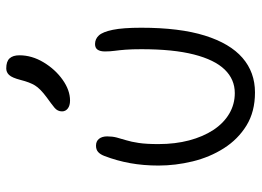

<svg xmlns="http://www.w3.org/2000/svg" viewBox="-128 -678 816 599"><g transform="rotate(-90 279.5 -378.0)"><path d="M291 10Q231 10 188 -16.5Q145 -43 117 -87Q89 -131 76 -184.5Q63 -238 63 -291Q63 -338 70.5 -379.5Q78 -421 93 -460Q98 -473 105.5 -479.5Q113 -486 125 -486Q139 -486 146.5 -476.5Q154 -467 154 -451Q154 -435 150.5 -421.5Q147 -408 142 -392Q137 -376 133.5 -352.5Q130 -329 130 -291Q130 -239 141.5 -195.5Q153 -152 174 -120Q195 -88 224.5 -70.5Q254 -53 289 -53Q332 -53 362.5 -84.5Q393 -116 409.5 -180.5Q426 -245 426 -344Q426 -374 424.5 -393.5Q423 -413 421 -427.5Q419 -442 419 -458Q419 -473 424.5 -481Q430 -489 442 -489Q458 -489 469 -477Q480 -465 486.5 -433.5Q493 -402 493 -345Q493 -225 468.5 -146.5Q444 -68 399 -29Q354 10 291 10ZM266 -567Q250 -567 241 -574Q232 -581 232 -592Q232 -606 243.5 -615.5Q255 -625 276 -640Q303 -660 313 -676.5Q323 -693 330 -721Q337 -748 345.5 -757Q354 -766 366 -766Q388 -766 397.5 -755.5Q407 -745 407 -725Q407 -686 385 -649.5Q363 -613 330.5 -590Q298 -567 266 -567Z"/></g></svg>

Font: Shantell Sans Light Light
Style: Regular
Weight: 300
Version: Version 1.008;[ac192a2d6]